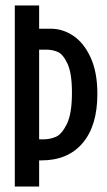

<svg xmlns="http://www.w3.org/2000/svg" viewBox="-20 -680 389 700"><path d="M79.7 -172H139Q161.7 -172 183.3 -181Q205 -190 223.7 -227.7Q242.3 -265.3 242.3 -342.3Q242.3 -413.3 226 -448Q209.7 -482.7 190.3 -490.8Q171 -499 148.3 -499H79.7V-575.3H165.7Q208.3 -575.3 247 -549.7Q285.7 -524 310.3 -470.5Q335 -417 335 -337.3Q335 -221.7 281.3 -158.5Q227.7 -95.3 131.7 -95.3H79.7ZM34 -660H122.7V0H34Z"/></svg>

Font: Bricolage Grotesque 96pt Condensed ExBd
Style: Regular
Weight: 800
Width: 3
Designer: Mathieu Triay
Foundry: Atelier Triay
Version: Version 1.001;Glyphs 3.2 (3207)